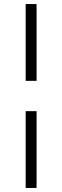

<svg xmlns="http://www.w3.org/2000/svg" viewBox="-20 -780 308 950"><path d="M107 -380V-760H161V-380ZM107 150V-230H161V150Z"/></svg>

Font: Hedvig Letters Serif 18pt
Style: Regular
Weight: 400
Designer: Alexander Örn & Tor Weibull
Foundry: Kanon Foundry
Version: Version 1.000